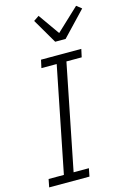

<svg xmlns="http://www.w3.org/2000/svg" viewBox="-138 -1003 718 1068"><g transform="rotate(-15 221.0 -468.5)"><path d="M7 0 16 -46H104L225 -652H137L147 -698H379L369 -652H281L160 -46H248L239 0ZM249 -774 166 -916 197 -937 283 -815 413 -937 442 -914 309 -774Z"/></g></svg>

Font: IBM Plex Sans Condensed Light
Style: Italic
Weight: 300
Width: 3
Italic angle: -11°
Designer: Mike Abbink, Paul van der Laan, Pieter van Rosmalen
Foundry: Bold Monday
Version: Version 1.3